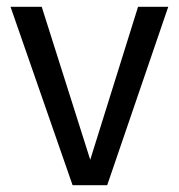

<svg xmlns="http://www.w3.org/2000/svg" viewBox="-20 -546 527 566"><path d="M296 0H194L11 -526H103L246 -75L387 -526H476Z"/></svg>

Font: FiraSans
Style: Regular
Weight: 350
Designer: Carrois Corporate & Edenspiekermann AG
Foundry: Carrois Corporate GbR & Edenspiekermann AG
Version: Version 3.106;PS 003.106;hotconv 1.0.70;makeotf.lib2.5.58329